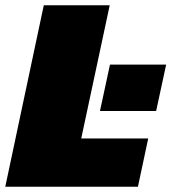

<svg xmlns="http://www.w3.org/2000/svg" viewBox="-23 -708 650 728"><path d="M356 -287 394 -463H607L569 -287ZM-3 0 143 -688H393L285 -183H539L500 0Z"/></svg>

Font: Saira SemiExpanded Black
Style: Italic
Weight: 900
Width: 6
Italic angle: -12°
Designer: Hector Gatti with collaboration of the Omnibus-Type team
Foundry: Omnibus-Type
Version: Version 1.101